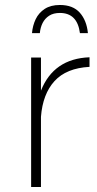

<svg xmlns="http://www.w3.org/2000/svg" viewBox="-20 -751 390 771"><path d="M144.5 0H105V-520H144.5V-387Q195.5 -515.5 339.5 -521V-482.5Q246.5 -477.5 199 -425.5Q151.5 -373.5 144.5 -282ZM333 -618H301Q290.5 -699 220.5 -699Q194.5 -699 177.5 -688Q160.5 -677 151.2 -658.8Q142 -640.5 140 -618H108.5Q111 -648 123.2 -673.8Q135.5 -699.5 159.5 -715.2Q183.5 -731 220.5 -731Q273 -731 300.5 -700Q328 -669 333 -618Z"/></svg>

Font: Argentum Novus ExtraLight
Style: Regular
Weight: 250
Designer: Julieta Ulanovsky (font) & Cristiano Sobral (main changes)
Foundry: Julieta Ulanovsky (font) & Cristiano Sobral (main changes)
Version: Version 3.00;November 27, 2020;FontCreator 13.0.0.2655 64-bi